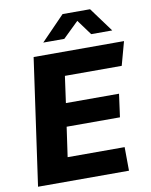

<svg xmlns="http://www.w3.org/2000/svg" viewBox="-95 -955 805 1025"><g transform="rotate(-10 307.0 -442.5)"><path d="M27 0 124 -686H614L579 -558H271L251 -414H539L522 -289H233L210 -128H519L520 0ZM188 -753 316 -885H465L562 -753H448L373 -855H407L302 -753Z"/></g></svg>

Font: Chivo Medium
Style: Bold Italic
Weight: 700
Italic angle: -8.05°
Version: Version 2.002